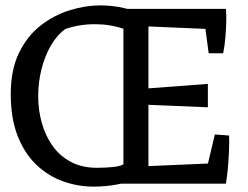

<svg xmlns="http://www.w3.org/2000/svg" viewBox="-20 -683 921 714"><path d="M328 11Q270 11 215 -8.5Q160 -28 116 -69.5Q72 -111 46 -176.5Q20 -242 20 -334Q20 -423 50.5 -486Q81 -549 131 -588Q181 -627 239.5 -645Q298 -663 353 -663Q397 -663 441.5 -653Q486 -643 523 -622L512 -522Q491 -558 440.5 -575.5Q390 -593 333 -593Q304 -593 276 -588.5Q248 -584 223 -575Q191 -552 168.5 -512.5Q146 -473 134 -424.5Q122 -376 122 -326Q122 -275 135 -227.5Q148 -180 174.5 -142Q201 -104 242.5 -81.5Q284 -59 341 -59Q374 -59 405.5 -62.5Q437 -66 459 -85L509 -39Q470 -8 423.5 1.5Q377 11 328 11ZM423 0 502 -64 803 -77 820 0ZM439 0V-650H532V0ZM820 0 745 -40 779 -183 832 -179Q833 -153 831.5 -119Q830 -85 827 -53.5Q824 -22 820 0ZM753 -284 513 -294V-353L753 -371ZM803 -573 502 -586 427 -650H820ZM756 -485 740 -605 820 -650Q822 -634 821.5 -606.5Q821 -579 818.5 -547.5Q816 -516 810 -485Z"/></svg>

Font: Eczar
Style: Regular
Weight: 400
Designer: Vaibhav Singh
Foundry: Rosetta Type Foundry
Version: Version 2.000